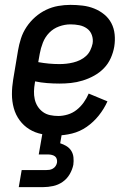

<svg xmlns="http://www.w3.org/2000/svg" viewBox="-20 -548 540 788"><path d="M211 8Q181 8 152.5 2.5Q124 -3 100.5 -17.5Q77 -32 60.5 -54.5Q44 -77 36.5 -104.5Q29 -132 29 -161.5Q29 -191 34 -221L54 -341Q58 -365 66 -390Q74 -415 89 -437.5Q104 -460 124.5 -478Q145 -496 169 -507.5Q193 -519 218.5 -523.5Q244 -528 269 -528Q294 -528 319 -525Q344 -522 366.5 -513Q389 -504 407.5 -489Q426 -474 437 -453Q448 -432 450.5 -407Q453 -382 449 -357Q445 -333 434.5 -309.5Q424 -286 406.5 -268Q389 -250 366.5 -237.5Q344 -225 319.5 -217.5Q295 -210 271.5 -207.5Q248 -205 225 -205Q199 -205 173.5 -207Q148 -209 124 -214L123 -207Q120 -190 119.5 -173.5Q119 -157 122.5 -141Q126 -125 134.5 -111.5Q143 -98 156 -88.5Q169 -79 185.5 -75.5Q202 -72 219 -72Q238 -72 258 -78Q278 -84 294.5 -97Q311 -110 323.5 -127.5Q336 -145 344 -164L421 -132Q407 -101 385.5 -74Q364 -47 336 -27.5Q308 -8 275.5 0Q243 8 211 8ZM224 -285Q238 -285 252 -286.5Q266 -288 280.5 -291.5Q295 -295 308.5 -301.5Q322 -308 333 -318Q344 -328 350.5 -341.5Q357 -355 360 -369Q363 -387 357 -404Q351 -421 337 -431Q323 -441 305.5 -444.5Q288 -448 269 -448Q246 -448 222.5 -439.5Q199 -431 182 -413.5Q165 -396 156 -373Q147 -350 143 -327L137 -293Q159 -289 180.5 -287Q202 -285 224 -285ZM57 220 69 150H169Q176 150 183 149Q190 148 197 144Q204 140 208.5 133Q213 126 214 119Q215 112 213 105Q211 98 206 94Q201 90 193.5 88Q186 86 179 86H139L154 0H234L227 40Q240 44 252.5 51.5Q265 59 272.5 71Q280 83 281.5 98Q283 113 281 128Q277 148 266 167Q255 186 237 198.5Q219 211 198 215.5Q177 220 157 220Z"/></svg>

Font: Iosevka Term Curly Medium
Style: Italic
Weight: 500
Italic angle: -9°
Designer: Belleve Invis
Foundry: Belleve Invis
Version: Version 32.3.0